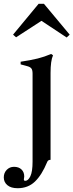

<svg xmlns="http://www.w3.org/2000/svg" viewBox="-82 -734 388 1014"><path d="M-62 203Q-62 179 -46.5 163Q-31 147 -8 147Q17 147 31.5 161Q46 175 46 198Q46 202 45 206Q44 210 44 213Q44 221 51 221Q67 221 78.5 196.5Q90 172 90 120V-345Q90 -364 84 -372Q78 -380 64 -384L27 -394V-408Q81 -416 117 -425Q153 -434 188 -449L198 -442Q185 -413 185 -349V110Q171 110 167 122Q139 190 102.5 225Q66 260 11 260Q-24 260 -43 244Q-62 228 -62 203ZM286 -551 270 -536 137 -624 3 -537 -13 -551 122 -714H150Z"/></svg>

Font: Ibarra Real Nova SemiBold
Style: Regular
Weight: 600
Designer: Jose Maria Ribagorda & Octavio Pardo
Foundry: Jose Maria Ribagorda
Version: Version 1.014